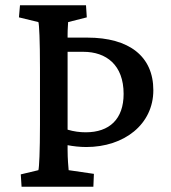

<svg xmlns="http://www.w3.org/2000/svg" viewBox="-20 -710 650 730"><path d="M62 0H335L337 -49L241 -63C240 -75 237 -106 237 -140V-158C258 -154 283 -151 308 -151C452 -151 563 -237 563 -367C563 -496 471 -567 312 -567H237V-578C237 -602 239 -618 239 -626L310 -644L307 -690H56L52 -644L126 -626C129 -617 132 -557 132 -452V-237C132 -134 129 -74 126 -63L59 -47ZM237 -217V-513H297C384 -513 450 -463 450 -353C450 -257 396 -207 306 -207C283 -207 261 -210 237 -217Z"/></svg>

Font: TPK Tissa Web Medium
Style: Regular
Weight: 500
Designer: Jacques Le Bailly, Suppakit Chalermlarp | Katatrad Co.,Ltd.
Foundry: Jacques Le Bailly, Cadson Demak Co.,Ltd.
Version: Version 5.000;Glyphs 3.1.2 (3151)